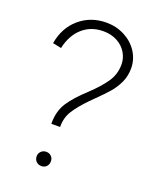

<svg xmlns="http://www.w3.org/2000/svg" viewBox="-141 -841 756 925"><g transform="rotate(20 237.0 -378.5)"><path d="M274 -413Q326 -462 353 -502Q380 -542 380 -592Q380 -623 363.5 -651Q347 -679 316 -696Q285 -713 244 -713Q181 -713 137.5 -674.5Q94 -636 79 -567L35 -576Q49 -659 106.5 -708Q164 -757 244 -757Q295 -757 338 -734.5Q381 -712 405.5 -673.5Q430 -635 430 -590Q430 -550 414.5 -517Q399 -484 376.5 -458Q354 -432 317 -396L295 -374Q251 -329 228 -293Q205 -257 205 -212V-208H160V-212Q160 -274 189 -318Q218 -362 274 -413ZM184 -73Q199 -73 209.5 -63Q220 -53 220 -37Q220 -21 210 -10.5Q200 0 184 0Q168 0 157.5 -10.5Q147 -21 147 -37Q147 -52 157.5 -62.5Q168 -73 184 -73Z"/></g></svg>

Font: Eudoxus Sans ExtraLight
Style: Regular
Weight: 200
Designer: Stijn de Vries
Foundry: tokotype
Version: Version 2.005